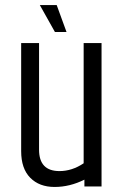

<svg xmlns="http://www.w3.org/2000/svg" viewBox="-20 -740 492 762"><path d="M138 -720H205L244 -613H198ZM216 -61Q266 -61 312 -92V-569H383V0H315V-27Q257 2 196.5 2Q136 2 100 -34.5Q64 -71 64 -140V-569H135V-146Q135 -61 216 -61Z"/></svg>

Font: Khand
Style: Regular
Weight: 400
Designer: Devanagari: Sanchit Sawaria, Jyotish Sonowal; Latin: Satya Rajpurohit
Foundry: Indian Type Foundry
Version: Version 1.100;PS 1.0;hotconv 1.0.78;makeotf.lib2.5.61930; tt